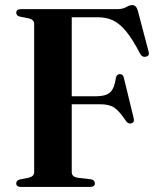

<svg xmlns="http://www.w3.org/2000/svg" viewBox="-20 -736 620 756"><path d="M440 -700Q463 -700 476.8 -708Q490.5 -716 500.5 -716Q517 -716 523 -692.5L565.5 -531.5Q569.5 -515.5 553.5 -512.5Q539.5 -510 532 -524Q502 -582 476.2 -613Q450.5 -644 424.5 -656Q398.5 -668 366.5 -668H262.5V-357H359.5Q396.5 -357 413.5 -372.2Q430.5 -387.5 436.5 -430Q440 -443.5 451 -444Q464 -445 467.5 -430.5L506.5 -270Q510.5 -255 498 -250.5Q485.5 -246.5 476.5 -259Q450 -298.5 430.2 -312Q410.5 -325.5 374.5 -325.5H262.5V-58Q262.5 -39.5 287 -36L338 -30Q353.5 -27.5 353.5 -14Q353.5 0 335 0H62.5Q44 0 44 -14Q44 -26 58.5 -29.5L92 -36Q114.5 -41 114.5 -58V-642Q114.5 -659 92 -664L58.5 -670.5Q44 -674 44 -686Q44 -700 62.5 -700Z"/></svg>

Font: Fraunces 72pt S000 SemiBold
Style: Regular
Weight: 600
Version: Version 1.000; ttfautohint (v1.8.3)